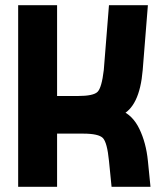

<svg xmlns="http://www.w3.org/2000/svg" viewBox="-20 -720 640 740"><path d="M445 -275Q518 -306 530 -450L550 -700H400L380 -450Q372 -382 356 -366Q340 -350 280 -350H200V-700H50V0H200V-205H300Q360 -205 376.5 -188Q393 -171 400 -100L410 0H560L550 -100Q543 -170 517 -223.5Q491 -277 445 -295Z"/></svg>

Font: Millimetre
Style: Bold
Weight: 800
Designer: Jérémy Landes
Version: Version 1.0